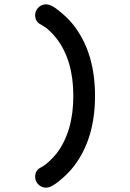

<svg xmlns="http://www.w3.org/2000/svg" viewBox="-20 -782 600 885"><path d="M192 -762Q204 -762 214 -757Q221 -754 231.5 -747.5Q242 -741 269.5 -717.5Q297 -694 320 -665Q418 -538 418 -340Q418 -142 320 -15Q297 14 269.5 38Q242 62 231.5 68Q221 74 214 78Q204 83 192 83Q172 83 157 68.5Q142 54 142 33Q142 1 172 -12Q175 -14 183 -19Q191 -24 208 -39.5Q225 -55 241 -75Q318 -176 318 -340Q318 -504 241 -604Q219 -632 196 -651L172 -667Q142 -680 142 -712Q142 -732 156 -746.5Q170 -761 190 -762Q190 -762 190.5 -762Q191 -762 192 -762Z"/></svg>

Font: Brass Mono
Style: Bold
Weight: 700
Monospace: yes
Version: Version 1.100; ttfautohint (v1.8.3) -l 8 -r 50 -G 200 -x 14 